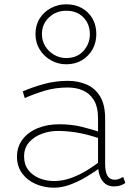

<svg xmlns="http://www.w3.org/2000/svg" viewBox="-20 -860 625 893"><path d="M510 7Q486 7 469.5 -5.5Q453 -18 444.5 -41Q436 -64 436 -97V-308Q436 -363 416.5 -394.5Q397 -426 365.5 -439.5Q334 -453 296 -453Q238 -453 189.5 -438.5Q141 -424 95 -404L86 -435Q132 -455 185 -469.5Q238 -484 296 -484Q342 -484 381.5 -467.5Q421 -451 445 -412.5Q469 -374 469 -308V-97Q469 -60 480 -42Q491 -24 514 -24Q525 -24 535 -28.5Q545 -33 553 -37L563 -9Q555 -3 541.5 2Q528 7 510 7ZM231 13Q186 13 146.5 -4Q107 -21 83 -53.5Q59 -86 59 -132Q59 -177 84.5 -211Q110 -245 154.5 -263.5Q199 -282 256 -282Q312 -282 359 -270.5Q406 -259 457 -242V-211Q402 -231 354 -240.5Q306 -250 256 -251Q214 -252 176.5 -238.5Q139 -225 115.5 -198.5Q92 -172 92 -132Q92 -95 111.5 -69.5Q131 -44 163 -31Q195 -18 231 -18Q269 -18 307 -31Q345 -44 383 -67Q421 -90 457 -119V-88Q421 -61 382.5 -38Q344 -15 305.5 -1Q267 13 231 13ZM288 -561Q250 -561 217 -579.5Q184 -598 164.5 -630Q145 -662 145 -701Q145 -743 164.5 -774Q184 -805 217 -822.5Q250 -840 288 -840Q329 -840 360.5 -822.5Q392 -805 410 -774Q428 -743 428 -701Q428 -662 410 -630Q392 -598 360.5 -579.5Q329 -561 288 -561ZM288 -590Q338 -590 368 -623Q398 -656 398 -701Q398 -748 368 -779Q338 -810 288 -810Q241 -810 208 -779Q175 -748 175 -701Q175 -671 190 -646Q205 -621 231 -605.5Q257 -590 288 -590Z"/></svg>

Font: BioRhyme ExtraLight
Style: Regular
Weight: 250
Designer: Aoife Mooney
Foundry: Aoife Mooney Type
Version: Version 1.600;gftools[0.9.33]